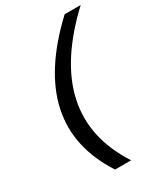

<svg xmlns="http://www.w3.org/2000/svg" viewBox="-213 -758 902 1046"><g transform="rotate(-30 238.0 -235.0)"><path d="M190 200H291C197 55 166 -90 197 -235C228 -380 321 -525 476 -670H375C220 -525 127 -380 96 -235C65 -90 96 55 190 200Z"/></g></svg>

Font: LT Wave
Style: Italic
Weight: 400
Designer: Daniel Lyons
Version: Version 2.5 (Glyphs App)